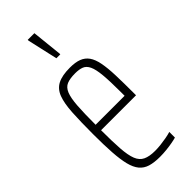

<svg xmlns="http://www.w3.org/2000/svg" viewBox="-241 -756 796 796"><g transform="rotate(-45 157.5 -357.5)"><path d="M167 8Q133 8 110 1Q87 -6 72.5 -23.5Q58 -41 50.5 -71Q43 -101 40 -146Q37 -191 37 -254Q37 -329 40 -379.5Q43 -430 54.5 -460.5Q66 -491 92 -504.5Q118 -518 164 -518Q196 -518 216.5 -510Q237 -502 249.5 -484.5Q262 -467 268 -436.5Q274 -406 275.5 -361.5Q277 -317 277 -256V-243H72Q72 -177 75 -134Q78 -91 87.5 -67Q97 -43 117 -33.5Q137 -24 170 -24Q186 -24 203.5 -26Q221 -28 237.5 -31Q254 -34 267 -38V-5Q257 -2 240.5 1Q224 4 205 6Q186 8 167 8ZM242 -255V-296Q242 -360 238.5 -398Q235 -436 226 -455Q217 -474 201.5 -480Q186 -486 163 -486Q132 -486 114 -478.5Q96 -471 87 -449Q78 -427 75 -385.5Q72 -344 72 -275H262ZM152 -585 122 -718V-723H161L175 -590V-585Z"/></g></svg>

Font: Saira UltraCondensed Thin
Style: Regular
Weight: 250
Width: 1
Designer: Hector Gatti with collaboration of the Omnibus-Type team
Foundry: Omnibus-Type
Version: Version 1.101